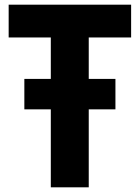

<svg xmlns="http://www.w3.org/2000/svg" viewBox="-20 -800 597 820"><path d="M359 0H197V-333H84V-463H197V-640H17V-780H540V-640H359V-463H473V-333H359Z"/></svg>

Font: Tanohe Sans
Style: Bold
Weight: 700
Designer: Village Type and Design LLC & Cristiano Sobral
Foundry: Cooper Hewitt Smithsonian Design Museum
Version: Version 1.00;September 29, 2021;FontCreator 13.0.0.2655 64-b